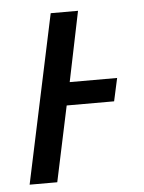

<svg xmlns="http://www.w3.org/2000/svg" viewBox="-44 -573 457 609"><g transform="rotate(-5 184.0 -268.0)"><path d="M26 0 140 -536H227L181 -313H332L316 -240H165L114 0Z"/></g></svg>

Font: Noto Sans Display
Style: Italic
Weight: 400
Italic angle: -12°
Designer: Monotype Design Team
Foundry: Monotype Imaging Inc.
Version: Version 2.003